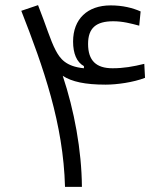

<svg xmlns="http://www.w3.org/2000/svg" viewBox="-20 -724 626 744"><path d="M231.9 0H297.4C296.4 -142.1 267.6 -296.9 223.1 -430.2C258.3 -407.2 310.1 -396 389.6 -396C432.6 -396 496.6 -404.8 542 -422.4L539.1 -476.6C495.1 -465.8 459 -459.5 416 -459.5C353 -459.5 321.3 -488.8 321.3 -553.7C321.3 -615.7 352.5 -641.6 418.9 -641.6C456.1 -641.6 488.3 -632.8 519.5 -624.5L524.9 -679.7C493.7 -693.4 455.6 -703.1 408.7 -703.1C318.8 -703.1 263.2 -650.4 263.2 -563C263.2 -516.6 277.3 -482.9 305.2 -467.8V-459.5C234.4 -466.3 212.4 -497.6 195.8 -528.8C174.3 -569.8 160.6 -620.1 127.4 -704.1L62.5 -682.1C148.4 -462.9 225.6 -244.1 231.9 0Z"/></svg>

Font: Cascadia Code PL Light
Style: Regular
Weight: 300
Monospace: yes
Designer: Aaron Bell
Foundry: Saja Typeworks
Version: Version 2404.023